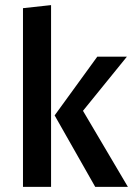

<svg xmlns="http://www.w3.org/2000/svg" viewBox="-20 -732 521 752"><path d="M70 -700 180 -712V0H70ZM477 -510 305 -298 481 0H353L194 -280L361 -510Z"/></svg>

Font: Sansita
Style: Regular
Weight: 400
Designer: Pablo Cosgaya
Foundry: Omnibus-Type
Version: Version 1.006;hotconv 1.0.109;makeotfexe 2.5.65596